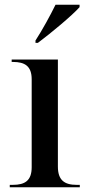

<svg xmlns="http://www.w3.org/2000/svg" viewBox="-20 -786 369 806"><path d="M129 -616V-606H139C194 -647 283 -721 314 -756V-766H213C191 -721 157 -659 129 -616ZM21 0H315V-10H302C251 -10 223 -29 223 -87V-536H29V-526H34C85 -526 113 -508 113 -453V-84C113 -28 85 -10 34 -10H21Z"/></svg>

Font: Noto Serif Display Medium
Style: Regular
Weight: 500
Designer: Monotype Design Team
Foundry: Monotype Imaging Inc.
Version: Version 2.009